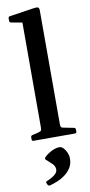

<svg xmlns="http://www.w3.org/2000/svg" viewBox="-110 -797 521 1108"><g transform="rotate(-10 150.5 -242.5)"><path d="M95 0V-568H206V0ZM39 0Q30 0 30 -10V-22Q30 -32 40 -34L74 -42Q89 -46 92 -50.5Q95 -55 95 -70V-180H206V-69Q206 -55 209.5 -50.5Q213 -46 227 -44L283 -33Q292 -31 292 -22V-9Q292 0 282 0ZM95 -567V-714L113 -680L30 -695Q21 -697 21 -707V-721Q21 -731 31 -732L178 -754Q193 -756 199.5 -752.5Q206 -749 206 -735V-567ZM89 270Q81 272 75 263L71 254Q67 246 76 242Q102 232 121 217.5Q140 203 140 186Q140 166 125 151.5Q110 137 91 120Q84 114 90 106Q99 96 114 86Q129 76 146.5 69Q164 62 179 62Q192 62 203.5 74Q215 86 222 103Q229 120 229 138Q229 168 214.5 191Q200 214 178 230Q156 246 132 255.5Q108 265 89 270Z"/></g></svg>

Font: Hahmlet Medium
Style: Regular
Weight: 500
Version: Version 1.002